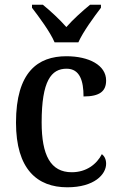

<svg xmlns="http://www.w3.org/2000/svg" viewBox="-20 -786 507 816"><path d="M212 -606H313C333 -651 380 -715 409 -753V-766H363C331 -740 290 -703 262 -671C234 -703 194 -740 162 -766H116V-753C145 -715 193 -651 212 -606ZM266 10C381 10 431 -45 431 -90C431 -109 424 -122 413 -131C391 -88 347 -54 285 -54C195 -54 157 -126 157 -266C157 -443 198 -494 263 -494C320 -494 335 -441 335 -376C405 -376 431 -399 431 -444C431 -509 358 -547 262 -547C141 -547 48 -480 48 -265C48 -67 138 10 266 10Z"/></svg>

Font: Noto Serif Lao SemiCondensed Medium
Style: Regular
Weight: 500
Width: 4
Designer: Monotype Design Team
Foundry: Monotype Imaging Inc.
Version: Version 2.003